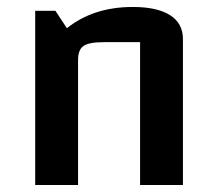

<svg xmlns="http://www.w3.org/2000/svg" viewBox="-20 -531 620 551"><path d="M81 -500H139L172 -450Q248 -511 361 -511Q431 -511 468 -487.5Q505 -464 505 -419V0H382V-410H278Q235 -410 219.5 -399Q204 -388 204 -359V0H81Z"/></svg>

Font: Changa Medium
Style: Regular
Weight: 500
Designer: Eduardo Rodriguez Tunni
Foundry: Eduardo Rodriguez Tunni
Version: Version 2.002; ttfautohint (v1.5) -l 8 -r 50 -G 150 -x 14 -H